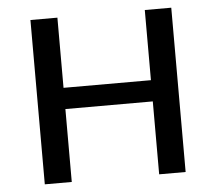

<svg xmlns="http://www.w3.org/2000/svg" viewBox="-49 -712 863 766"><g transform="rotate(-5 382.5 -329.0)"><path d="M558 0V-658H664V0ZM100 0V-658H208V0ZM134 -292V-377H631V-292Z"/></g></svg>

Font: Ysabeau Office SemiBold
Style: Regular
Weight: 600
Designer: Christian Thalmann (Catharsis Fonts)
Version: Version 2.001;gftools[0.9.30]; featfreeze: tnum,lnum,ss02